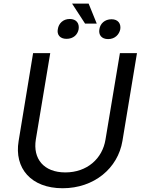

<svg xmlns="http://www.w3.org/2000/svg" viewBox="-20 -1018 780 1051"><path d="M636.4 -727.3 557.5 -254.3C540.8 -149.5 456.3 -74.2 337.7 -74.2C218.8 -74.2 159.4 -149.5 176.1 -254.3L255 -727.3H161.2L82 -246.4C56.8 -96.6 150.6 12.4 322.8 12.4C494.7 12.4 625.4 -96.6 650.2 -246.4L729.8 -727.3ZM296.5 -858.3C290.8 -829.5 306.8 -805.4 344.1 -805.4C381.4 -805.4 405.2 -828.1 410.5 -858.3C415.1 -889.6 398.8 -914.1 361.5 -914.1C325.6 -914.1 300.8 -889.6 296.5 -858.3ZM374.6 -998.2 445.7 -888.8H509.6L465.2 -998.2ZM524.1 -858.3C518.5 -828.1 534.8 -804 572.1 -804C609.4 -804 632.8 -829.5 638.5 -858.3C642.8 -888.5 626.4 -912.6 590.6 -912.6C553.3 -912.6 528.4 -888.5 524.1 -858.3Z"/></svg>

Font: Margiela Sans Text
Style: Italic
Weight: 400
Italic angle: -9.39999°
Designer: Stefan Endress, Andreas Faust
Version: Version 1.100;FEAKit 1.0